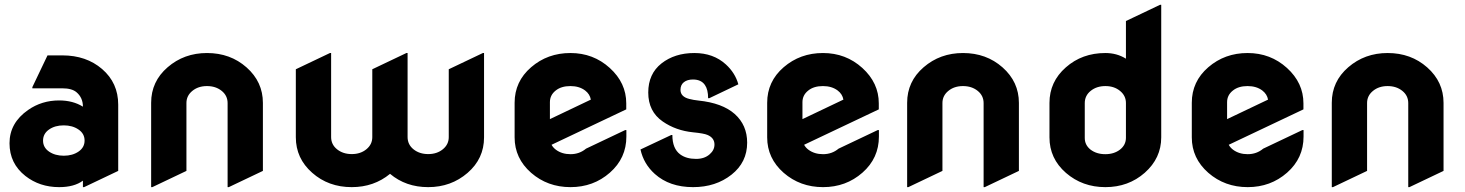

<svg xmlns="http://www.w3.org/2000/svg" viewBox="-20 -767 6081 797"><path d="M306.6 -138.2Q331.1 -155.3 331.1 -183.6Q331.1 -212.4 305.7 -229.5Q280.8 -246.6 244.4 -246.6Q208 -246.6 183.3 -229.2Q158.7 -211.9 158.7 -183.3Q158.7 -154.8 183.6 -137.7Q208.5 -120.6 244.9 -120.6Q281.2 -120.6 306.6 -138.2ZM329.1 9.8H324.2V-17.1Q288.1 9.8 225.6 9.8Q144.5 9.8 85.4 -36.6Q19.5 -88.4 19.5 -172.4Q19.5 -256.8 96.7 -310.5Q153.3 -350.1 225.6 -350.1Q282.7 -350.1 324.2 -324.2Q324.2 -361.3 297.9 -383.8Q278.8 -400.4 238.8 -400.4H114.3V-405.3L177.2 -537.1H238.8Q337.9 -537.1 403.8 -480.5Q470.7 -422.9 470.7 -332.5V-57.6Z M612.3 9.8H607.4V-340.3Q607.4 -428.7 675.8 -487.8Q744.1 -546.9 839.4 -546.9Q936 -546.9 1003.4 -487.3Q1071.3 -427.2 1071.3 -339.8V-57.6L929.7 9.8H924.8V-338.9Q924.8 -370.1 900.1 -389.9Q875.5 -409.7 839.1 -409.7Q802.7 -409.7 778.3 -389.6Q753.9 -369.6 753.9 -339.4V-57.6Z M1439.9 9.8Q1343.3 9.8 1275.9 -49.8Q1208 -109.4 1208 -197.3V-479.5L1349.6 -546.9H1354.5V-198.2Q1354.5 -167 1379.2 -147.2Q1403.8 -127.4 1440.2 -127.4Q1476.6 -127.4 1501 -147.5Q1525.4 -167.5 1525.4 -197.8V-479.5L1667 -546.9H1671.9V-198.2Q1671.9 -167 1696.5 -147.2Q1721.2 -127.4 1757.6 -127.4Q1793.9 -127.4 1818.4 -147.5Q1842.8 -167.5 1842.8 -197.8V-479.5L1984.4 -546.9H1989.3V-196.8Q1989.3 -108.4 1920.9 -49.3Q1852.5 9.8 1757.3 9.8Q1664.6 9.8 1599.1 -45.4Q1532.2 9.8 1439.9 9.8Z M2184.6 -49.8Q2116.2 -109.9 2116.2 -196.8V-340.3Q2116.2 -428.7 2184.6 -487.8Q2252.9 -546.9 2347.9 -546.9Q2442.9 -546.9 2511.2 -484.9Q2579.6 -422.9 2579.6 -337.9V-313L2269.5 -166Q2275.9 -154.3 2287.6 -145.5Q2312.5 -127 2348.1 -127Q2385.3 -127 2412.6 -149.9L2575.2 -227.1H2580.1V-200.2Q2580.1 -110.4 2511.7 -50.3Q2443.4 9.8 2348.1 9.8Q2252.9 9.8 2184.6 -49.8ZM2262.7 -272.5 2432.6 -353.5Q2428.7 -376 2409.2 -391.1Q2384.8 -409.7 2347.7 -409.7Q2309.6 -409.7 2286.6 -391.1Q2262.7 -372.1 2262.7 -342.8Z M2856.9 9.8Q2759.3 9.8 2698.2 -44.9Q2651.9 -86.4 2638.7 -146.5L2766.1 -206.5H2771Q2771 -149.9 2803.7 -126Q2829.1 -107.4 2869.6 -107.4Q2904.8 -107.4 2926.3 -127Q2945.8 -144 2945.8 -167Q2945.8 -194.8 2916.5 -207Q2901.9 -213.4 2856.9 -217.8Q2785.2 -225.1 2731 -262.7Q2670.9 -304.2 2670.9 -382.8Q2670.9 -460.4 2725.8 -503.7Q2780.8 -546.9 2862.3 -546.9Q2941.4 -546.9 2993.2 -499.5Q3031.7 -464.4 3044.9 -417L2924.3 -359.4H2919.4Q2919.4 -395 2906.2 -414.1Q2890.6 -437 2856.4 -437Q2833 -437 2818.8 -425.8Q2804.7 -414.6 2804.7 -394Q2804.7 -365.7 2840.8 -356.4Q2859.4 -351.6 2879.4 -349.6Q2978.5 -339.4 3029.8 -293.9Q3081.5 -247.6 3081.5 -174.8Q3081.5 -93.3 3016.6 -42Q2951.2 9.8 2856.9 9.8Z M3232.9 -49.8Q3164.6 -109.9 3164.6 -196.8V-340.3Q3164.6 -428.7 3232.9 -487.8Q3301.3 -546.9 3396.2 -546.9Q3491.2 -546.9 3559.6 -484.9Q3627.9 -422.9 3627.9 -337.9V-313L3317.9 -166Q3324.2 -154.3 3335.9 -145.5Q3360.8 -127 3396.5 -127Q3433.6 -127 3460.9 -149.9L3623.5 -227.1H3628.4V-200.2Q3628.4 -110.4 3560.1 -50.3Q3491.7 9.8 3396.5 9.8Q3301.3 9.8 3232.9 -49.8ZM3311 -272.5 3481 -353.5Q3477.1 -376 3457.5 -391.1Q3433.1 -409.7 3396 -409.7Q3357.9 -409.7 3335 -391.1Q3311 -372.1 3311 -342.8Z M3750.5 9.8H3745.6V-340.3Q3745.6 -428.7 3814 -487.8Q3882.3 -546.9 3977.5 -546.9Q4074.2 -546.9 4141.6 -487.3Q4209.5 -427.2 4209.5 -339.8V-57.6L4067.9 9.8H4063V-338.9Q4063 -370.1 4038.3 -389.9Q4013.7 -409.7 3977.3 -409.7Q3940.9 -409.7 3916.5 -389.6Q3892.1 -369.6 3892.1 -339.4V-57.6Z M4653.8 -194.3V-339.4Q4653.8 -369.6 4629.4 -389.6Q4605 -409.7 4568.6 -409.7Q4532.2 -409.7 4507.6 -389.9Q4482.9 -370.1 4482.9 -338.9V-194.3Q4482.9 -165 4506.8 -146Q4531.7 -127 4568.1 -127Q4604.5 -127 4628.9 -145.8Q4653.3 -164.6 4653.8 -194.3ZM4404.8 -49.3Q4336.4 -108.9 4336.4 -196.8V-339.8Q4336.4 -427.7 4404.3 -487.3Q4471.7 -546.9 4568.4 -546.9Q4616.2 -546.9 4653.8 -523.4V-679.7L4795.4 -747.1H4800.3V-196.8Q4800.3 -110.4 4731.9 -49.8Q4664.1 9.8 4568.6 9.8Q4473.1 9.8 4404.8 -49.3Z M4995.6 -49.8Q4927.2 -109.9 4927.2 -196.8V-340.3Q4927.2 -428.7 4995.6 -487.8Q5064 -546.9 5158.9 -546.9Q5253.9 -546.9 5322.3 -484.9Q5390.6 -422.9 5390.6 -337.9V-313L5080.6 -166Q5086.9 -154.3 5098.6 -145.5Q5123.5 -127 5159.2 -127Q5196.3 -127 5223.6 -149.9L5386.2 -227.1H5391.1V-200.2Q5391.1 -110.4 5322.8 -50.3Q5254.4 9.8 5159.2 9.8Q5064 9.8 4995.6 -49.8ZM5073.7 -272.5 5243.7 -353.5Q5239.7 -376 5220.2 -391.1Q5195.8 -409.7 5158.7 -409.7Q5120.6 -409.7 5097.7 -391.1Q5073.7 -372.1 5073.7 -342.8Z M5513.2 9.8H5508.3V-340.3Q5508.3 -428.7 5576.7 -487.8Q5645 -546.9 5740.2 -546.9Q5836.9 -546.9 5904.3 -487.3Q5972.2 -427.2 5972.2 -339.8V-57.6L5830.6 9.8H5825.7V-338.9Q5825.7 -370.1 5801 -389.9Q5776.4 -409.7 5740 -409.7Q5703.6 -409.7 5679.2 -389.6Q5654.8 -369.6 5654.8 -339.4V-57.6Z"/></svg>

Font: Nova Round
Style: Bold
Weight: 700
Designer: Wojciech Kalinowski "wmk69" (wmk69@o2.pl)
Foundry: Wojciech Kalinowski "wmk69" (wmk69@o2.pl)
Version: Version 3.1.0; 2021-05-23